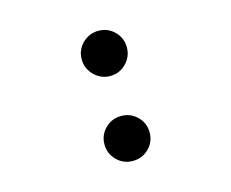

<svg xmlns="http://www.w3.org/2000/svg" viewBox="-80 -620 899 747"><g transform="rotate(-15 370.0 -247.0)"><path d="M279 -418Q279 -456 306 -482.5Q333 -509 370 -509Q408 -509 434.5 -482.5Q461 -456 461 -418Q461 -381 434.5 -354Q408 -327 370 -327Q333 -327 306 -354Q279 -381 279 -418ZM279 -76Q279 -113 305.5 -139.5Q332 -166 370 -166Q408 -166 434.5 -139.5Q461 -113 461 -76Q461 -38 434.5 -11.5Q408 15 370 15Q332 15 305.5 -11.5Q279 -38 279 -76Z"/></g></svg>

Font: Major Mono Display
Style: Regular
Weight: 400
Designer: Emre Parlak
Foundry: Emre Parlak
Version: Version 2.000; ttfautohint (v1.8) -l 8 -r 50 -G 200 -x 14 -D